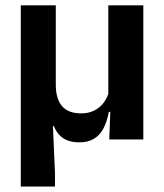

<svg xmlns="http://www.w3.org/2000/svg" viewBox="-20 -510 600 702"><path d="M376 -490.5H504V0H379.5L384 -121L376 -129.5ZM184 -490.5V-199.5Q184 -175 189.5 -155.8Q195 -136.5 206 -123Q217 -109.5 234.8 -102.5Q252.5 -95.5 277 -95.5Q304 -95.5 324.8 -106Q345.5 -116.5 359 -134.5Q372.5 -152.5 378.5 -174.5L401 -101H378Q371.5 -66 358.5 -41Q345.5 -16 323.8 -2.8Q302 10.5 270 10.5Q245.5 10.5 227.2 3.5Q209 -3.5 196.8 -16.8Q184.5 -30 177 -49H173.5L181 122V172H56V-490.5Z"/></svg>

Font: Anek Kannada Medium SemiBold
Style: Regular
Weight: 600
Version: Version 1.003